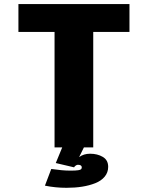

<svg xmlns="http://www.w3.org/2000/svg" viewBox="-20 -720 750 938"><path d="M284 0H246.5V-564H70V-700H612.5V-564H435.5V0H390L366.5 47.5Q389 31 420 31Q456 31 482.2 46.5Q508.5 62 508.5 95Q508.5 122.5 491.5 143Q474.5 163.5 445.2 175Q416 186.5 381 192Q346 197.5 305 197.5Q250.5 197.5 199.5 187L230.5 105.5Q285.5 113.5 321 113.5Q338 113.5 345.5 113.2Q353 113 362.8 111.5Q372.5 110 376 106.8Q379.5 103.5 379.5 97.5Q379.5 85 360 85Q355.5 85 349.8 89Q344 93 342 97.5L252.5 76.5Z"/></svg>

Font: League Mono ExtraBold
Style: Regular
Weight: 800
Width: 6
Designer: Tyler Finck
Foundry: The League of Moveable Type / Tyler Finck
Version: Version 2.210